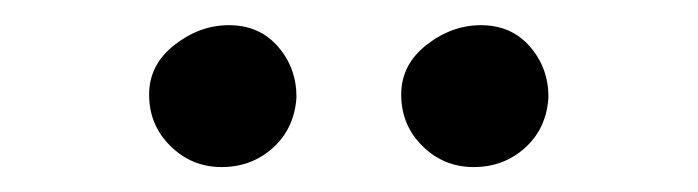

<svg xmlns="http://www.w3.org/2000/svg" viewBox="-20 -653 560 154"><path d="M419.9 -575.2Q418.5 -550.3 401.4 -534.7Q384.3 -519 359.9 -519Q335.9 -519 318.8 -535.9Q301.8 -552.7 301.8 -577.1Q301.8 -601.1 322 -616.9Q342.3 -632.8 365.7 -632.8Q390.1 -632.8 405 -615.7Q419.9 -598.6 419.9 -575.2ZM217.8 -575.2Q216.3 -550.3 199.2 -534.7Q182.1 -519 157.7 -519Q133.8 -519 116.7 -535.9Q99.6 -552.7 99.6 -577.1Q99.6 -601.1 119.9 -616.9Q140.1 -632.8 163.6 -632.8Q188 -632.8 202.9 -615.7Q217.8 -598.6 217.8 -575.2Z"/></svg>

Font: Aref Ruqaa
Style: Regular
Weight: 400
Designer: Abdoulla Aref
Version: Version 0.7